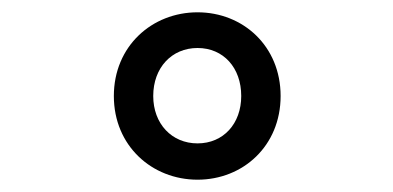

<svg xmlns="http://www.w3.org/2000/svg" viewBox="-20 -705 639 312"><path d="M301 -413C375 -413 436 -468 436 -549C436 -630 375 -685 301 -685C227 -685 165 -630 165 -549C165 -468 227 -413 301 -413ZM301 -472C259 -472 229 -504 229 -549C229 -595 259 -627 301 -627C343 -627 372 -595 372 -549C372 -504 343 -472 301 -472Z"/></svg>

Font: Source Code Pro Semibold
Style: Regular
Weight: 600
Monospace: yes
Designer: Paul D. Hunt
Foundry: Adobe Systems Incorporated
Version: Version 1.017;PS 1.000;hotconv 1.0.70;makeotf.lib2.5.5900